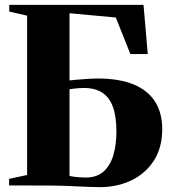

<svg xmlns="http://www.w3.org/2000/svg" viewBox="-20 -763 702 790"><path d="M390 7Q371.5 7 347.2 6Q323 5 296.8 3.8Q270.5 2.5 243.8 1.5Q217 0.5 192 0.5L17.5 0V-27L91.5 -43V-698.5L18 -715.5V-743H570.5L588 -540.5H516.5L456.5 -691L266 -708.5V-432Q277.5 -433.5 292.5 -434.8Q307.5 -436 323.5 -437.2Q339.5 -438.5 354.5 -439.2Q369.5 -440 381 -440Q471 -440 530 -415.5Q589 -391 618.2 -344.5Q647.5 -298 647.5 -231.5Q647.5 -156 613.5 -102.8Q579.5 -49.5 521.2 -21.2Q463 7 390 7ZM332.5 -32.5Q379 -32.5 406.8 -57.8Q434.5 -83 446.8 -126Q459 -169 459 -222Q459 -284 444.5 -323.5Q430 -363 400.2 -382Q370.5 -401 326.5 -401Q315.5 -401 304.2 -400.2Q293 -399.5 283 -398.2Q273 -397 266 -395.5V-39Q274 -37 283.8 -35.8Q293.5 -34.5 305.8 -33.5Q318 -32.5 332.5 -32.5Z"/></svg>

Font: Merriweather 120pt ExtraBold
Style: Regular
Weight: 800
Version: Version 2.100